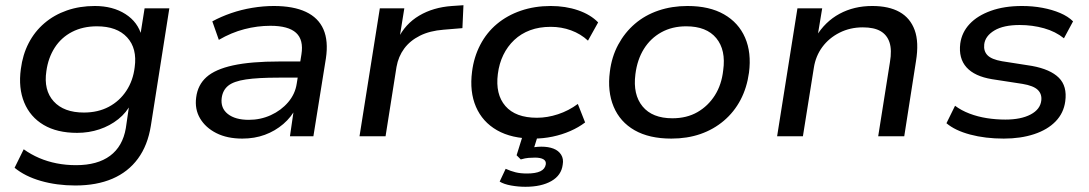

<svg xmlns="http://www.w3.org/2000/svg" viewBox="-20 -523 4182 737"><path d="M269 189Q198 189 137 171.5Q76 154 36 121L71 50Q99 70 130.5 83.5Q162 97 197.5 104Q233 111 272 111Q354 111 402.5 75Q451 39 463 -31L477 -127H484Q466 -91 434 -65.5Q402 -40 361.5 -26.5Q321 -13 276 -13Q199 -13 147.5 -43.5Q96 -74 73 -129.5Q50 -185 60 -258Q67 -313 90 -357.5Q113 -402 150.5 -434Q188 -466 237 -483Q286 -500 344 -500Q413 -500 461.5 -469Q510 -438 524 -384H518L535 -491H630L559 -40Q547 35 509.5 86Q472 137 411.5 163Q351 189 269 189ZM302 -91Q356 -91 397.5 -113Q439 -135 465 -174.5Q491 -214 497 -265Q507 -337 468 -379.5Q429 -422 352 -422Q298 -422 256.5 -400.5Q215 -379 190 -340Q165 -301 158 -250Q147 -177 186 -134Q225 -91 302 -91Z M910 9Q852 9 810.5 -12Q769 -33 748 -68.5Q727 -104 733 -149Q739 -197 772.5 -227Q806 -257 874.5 -272Q943 -287 1053 -287H1148L1138 -225H1050Q970 -225 923.5 -218Q877 -211 856 -194Q835 -177 831 -147Q826 -108 854.5 -85.5Q883 -63 935 -63Q980 -63 1019.5 -81Q1059 -99 1086 -130.5Q1113 -162 1119 -202L1137 -314Q1146 -370 1116.5 -397Q1087 -424 1018 -424Q968 -424 918 -411Q868 -398 820 -370L795 -441Q828 -459 867 -472.5Q906 -486 948.5 -493Q991 -500 1031 -500Q1106 -500 1154 -477.5Q1202 -455 1221.5 -410.5Q1241 -366 1231 -299L1183 0H1093L1109 -110H1117Q1099 -74 1067.5 -47Q1036 -20 996.5 -5.5Q957 9 910 9Z M1360 0 1438 -491H1532L1513 -373H1507Q1535 -431 1589 -463Q1643 -495 1715 -500L1759 -503L1755 -415L1683 -409Q1630 -405 1592 -386Q1554 -367 1531.5 -336.5Q1509 -306 1502 -266L1460 0Z M2028 9Q1944 9 1888 -23Q1832 -55 1807 -113Q1782 -171 1792 -248Q1799 -304 1823.5 -351Q1848 -398 1887.5 -431Q1927 -464 1979.5 -482Q2032 -500 2094 -500Q2151 -500 2199 -483.5Q2247 -467 2276 -437L2237 -367Q2209 -393 2172 -406.5Q2135 -420 2094 -420Q2050 -420 2015 -407Q1980 -394 1954 -369.5Q1928 -345 1912 -312Q1896 -279 1891 -239Q1881 -161 1920 -116Q1959 -71 2041 -71Q2081 -71 2122 -84.5Q2163 -98 2198 -124L2226 -53Q2201 -34 2169 -20Q2137 -6 2101 1.5Q2065 9 2028 9ZM1997 194Q1969 194 1941.5 189Q1914 184 1898 174L1921 125Q1941 134 1959.5 138.5Q1978 143 2003 143Q2036 143 2054 134.5Q2072 126 2075 108Q2077 95 2066 88.5Q2055 82 2034 82Q2022 82 2009 83Q1996 84 1979 89L1963 73L1992 -20H2050L2026 57L2000 48Q2016 44 2030.5 42Q2045 40 2058 40Q2085 40 2104.5 47.5Q2124 55 2134 71Q2144 87 2140 109Q2135 150 2096.5 172Q2058 194 1997 194Z M2557 9Q2472 9 2416 -23Q2360 -55 2335.5 -113.5Q2311 -172 2321 -248Q2328 -305 2353 -351.5Q2378 -398 2417 -431.5Q2456 -465 2507.5 -482.5Q2559 -500 2619 -500Q2703 -500 2759 -468Q2815 -436 2840 -378.5Q2865 -321 2855 -244Q2847 -186 2822.5 -139.5Q2798 -93 2758.5 -59.5Q2719 -26 2668.5 -8.5Q2618 9 2557 9ZM2561 -69Q2616 -69 2657 -92.5Q2698 -116 2724 -157Q2750 -198 2756 -253Q2767 -331 2729.5 -376.5Q2692 -422 2614 -422Q2560 -422 2518.5 -399Q2477 -376 2451.5 -335Q2426 -294 2419 -238Q2409 -160 2446.5 -114.5Q2484 -69 2561 -69Z M2963 0 3041 -491H3136L3118 -382H3112Q3147 -440 3202.5 -470Q3258 -500 3328 -500Q3392 -500 3433 -477Q3474 -454 3491 -407.5Q3508 -361 3496 -288L3451 0H3351L3396 -284Q3404 -331 3394.5 -360Q3385 -389 3360 -403.5Q3335 -418 3292 -418Q3243 -418 3202.5 -397.5Q3162 -377 3136.5 -342.5Q3111 -308 3104 -263L3062 0Z M3833 9Q3762 9 3704 -6.5Q3646 -22 3613 -50L3646 -117Q3670 -99 3701.5 -87Q3733 -75 3768 -69.5Q3803 -64 3839 -64Q3899 -64 3936 -83.5Q3973 -103 3977 -137Q3980 -162 3963.5 -178Q3947 -194 3905 -201L3788 -219Q3721 -230 3690 -264.5Q3659 -299 3666 -356Q3672 -399 3702 -431Q3732 -463 3783.5 -481.5Q3835 -500 3903 -500Q3944 -500 3981.5 -493Q4019 -486 4049.5 -473Q4080 -460 4099 -441L4064 -376Q4032 -402 3987.5 -414.5Q3943 -427 3894 -427Q3832 -427 3797 -406Q3762 -385 3758 -353Q3755 -327 3770.5 -311Q3786 -295 3826 -288L3941 -270Q4012 -257 4044.5 -224.5Q4077 -192 4069 -134Q4063 -89 4032 -57Q4001 -25 3949.5 -8Q3898 9 3833 9Z"/></svg>

Font: Nunito Sans 10pt SemiExpanded Medium
Style: Italic
Weight: 500
Width: 6
Italic angle: -9°
Designer: Vernon Adams
Foundry: Vernon Adams
Version: Version 3.101;gftools[0.9.27]